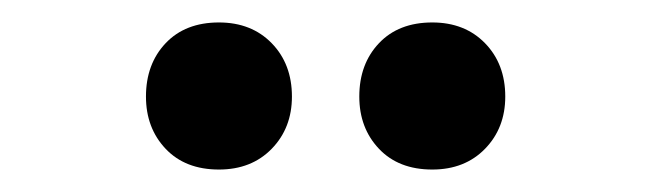

<svg xmlns="http://www.w3.org/2000/svg" viewBox="-20 -717 580 171"><path d="M110 -631Q110 -660 127.5 -678.5Q145 -697 175 -697Q204 -697 222 -678.5Q240 -660 240 -631Q240 -603 222 -584.5Q204 -566 175 -566Q145 -566 127.5 -584.5Q110 -603 110 -631ZM300 -631Q300 -660 317.5 -678.5Q335 -697 365 -697Q394 -697 412 -678.5Q430 -660 430 -631Q430 -603 412 -584.5Q394 -566 365 -566Q335 -566 317.5 -584.5Q300 -603 300 -631Z"/></svg>

Font: Gabarito
Style: Regular
Weight: 400
Designer: Leandro Assis / Alvaro Franca / Felipe Casaprima
Foundry: Naipe Foundry
Version: Version 1.000